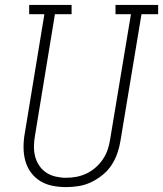

<svg xmlns="http://www.w3.org/2000/svg" viewBox="-20 -755 665 783"><path d="M249 8Q221 8 193.5 2.5Q166 -3 143.5 -17Q121 -31 105.5 -52.5Q90 -74 83 -100Q76 -126 76 -154.5Q76 -183 81 -211L161 -697H99V-735H272V-697H204L123 -204Q119 -182 118.5 -160Q118 -138 123 -118Q128 -98 139.5 -80.5Q151 -63 168 -51.5Q185 -40 206.5 -35Q228 -30 249 -30Q271 -30 292 -34Q313 -38 333 -47.5Q353 -57 370 -72Q387 -87 399.5 -105.5Q412 -124 419 -144.5Q426 -165 429 -186L514 -697H451V-735H625V-697H557L471 -179Q467 -154 458 -128.5Q449 -103 434 -80.5Q419 -58 397 -40.5Q375 -23 350.5 -11.5Q326 0 300 4Q274 8 249 8Z"/></svg>

Font: Iosevka Slab XLtExObl
Style: Regular
Weight: 200
Width: 7
Italic angle: -9°
Monospace: yes
Designer: Belleve Invis
Foundry: Belleve Invis
Version: Version 11.1.1; ttfautohint (v1.8.3)